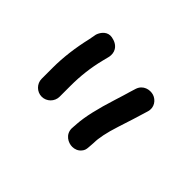

<svg xmlns="http://www.w3.org/2000/svg" viewBox="-68 -717 416 416"><g transform="rotate(45 140.0 -508.5)"><path d="M207 -420 208 -433.6V-434C208 -447.8 212.1 -468.7 220.9 -495.7C229.9 -523.3 235.8 -542 238.5 -551.4L242.4 -564.2C247.9 -580.8 237 -594.3 224.9 -598.1C212.9 -601.8 195.3 -598 189.6 -580.8L185.5 -567.6C182.8 -558.1 179.3 -546.5 174.6 -531.8C161.9 -491.9 154.6 -460.5 153 -436.9L152 -422.4V-422C152 -403.3 168.6 -394.3 181.3 -394.5C188.2 -394.6 195.9 -397.1 201.3 -403.6C205 -408 206.6 -411.6 207 -420ZM85 -452V-486C85 -515.7 88.5 -544.6 95.6 -573L99.7 -589.5L99.8 -589.9C100.9 -596.3 100.3 -603.4 96.6 -609.4C91.5 -617.7 82.7 -621.5 74 -623.1C59.2 -625.8 49.4 -614.3 45.6 -603L45.4 -602.1L42.3 -585.6C34.3 -551.3 30 -517.6 30 -486V-452C30 -437 42.5 -424.5 57.5 -424.5C72.5 -424.5 85 -437 85 -452Z"/></g></svg>

Font: MewTooHand
Style: BdCond
Weight: 400
Designer: Mew Too, Robert Jablonski
Version: Version 0.77